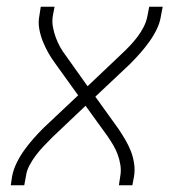

<svg xmlns="http://www.w3.org/2000/svg" viewBox="-20 -550 540 570"><path d="M12 0 16 -27Q20 -47 29.5 -66.5Q39 -86 51.5 -103.5Q64 -121 78.5 -137.5Q93 -154 109 -170L212 -267L143 -363Q132 -378 123 -394Q114 -410 107 -427.5Q100 -445 96.5 -464.5Q93 -484 97 -504L101 -530H142L137 -504Q134 -487 137 -470.5Q140 -454 145.5 -439Q151 -424 158.5 -410.5Q166 -397 176 -384L240 -294L338 -387Q352 -400 364.5 -413Q377 -426 388 -440.5Q399 -455 407 -471Q415 -487 418 -504L423 -530H463L458 -504Q455 -483 445.5 -463.5Q436 -444 423.5 -426.5Q411 -409 396.5 -392.5Q382 -376 366 -360L263 -263L332 -167Q342 -152 351.5 -136Q361 -120 368 -102.5Q375 -85 378 -65.5Q381 -46 378 -27L373 0H333L337 -27Q340 -43 337.5 -59.5Q335 -76 329.5 -91Q324 -106 316 -119.5Q308 -133 299 -146L234 -236L136 -143Q123 -130 110.5 -117Q98 -104 87 -89.5Q76 -75 67.5 -59Q59 -43 57 -27L52 0Z"/></svg>

Font: iosevka_custom_sans_ss08 XLt
Style: Italic
Weight: 200
Italic angle: -10°
Designer: Belleve Invis
Foundry: Belleve Invis
Version: Version 10.3.0; ttfautohint (v1.8.3)